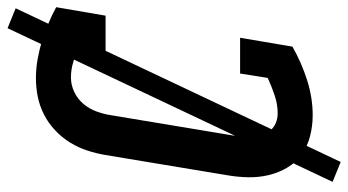

<svg xmlns="http://www.w3.org/2000/svg" viewBox="-232 -628 944 521"><g transform="rotate(-90 240.5 -368.0)"><path d="M188 8Q159 8 131.5 1Q104 -6 82 -21.5Q60 -37 46 -60.5Q32 -84 25.5 -111Q19 -138 19.5 -166.5Q20 -195 25 -224L80 -555Q84 -579 92 -603.5Q100 -628 113.5 -650Q127 -672 146.5 -690.5Q166 -709 189.5 -721Q213 -733 238 -738Q263 -743 288 -743Q314 -743 339.5 -738.5Q365 -734 389 -726.5Q413 -719 436 -709.5Q459 -700 481 -688L458 -554H361L374 -628Q354 -635 333 -641.5Q312 -648 290 -648Q270 -648 251 -639Q232 -630 218.5 -614Q205 -598 198 -578.5Q191 -559 188 -540L133 -209Q131 -195 130 -181.5Q129 -168 130 -154.5Q131 -141 135 -128.5Q139 -116 147 -106.5Q155 -97 167 -92Q179 -87 193 -87Q217 -87 241 -95Q265 -103 289 -114L301 -189H398L374 -47Q330 -22 282.5 -7Q235 8 188 8ZM61 84 7 62 424 -820 478 -798Z"/></g></svg>

Font: Iosevka QP
Style: Bold Italic
Weight: 700
Italic angle: -9°
Designer: Belleve Invis
Foundry: Belleve Invis
Version: Version 20.0.0; ttfautohint (v1.8.4)